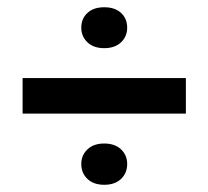

<svg xmlns="http://www.w3.org/2000/svg" viewBox="-20 -619 572 527"><path d="M203.1 -168.9Q203.1 -192.9 220 -209Q236.8 -225.1 266.1 -225.1Q295.4 -225.1 312.3 -209Q329.1 -192.9 329.1 -168.9Q329.1 -144 312.3 -127.9Q295.4 -111.8 266.1 -111.8Q236.8 -111.8 220 -127.9Q203.1 -144 203.1 -168.9ZM490.2 -307.1H42V-404.8H490.2ZM203.1 -543Q203.1 -567.9 220 -583.5Q236.8 -599.1 266.1 -599.1Q295.4 -599.1 312.3 -583.5Q329.1 -567.9 329.1 -543Q329.1 -519 312.3 -502.9Q295.4 -486.8 266.1 -486.8Q236.8 -486.8 220 -502.9Q203.1 -519 203.1 -543Z"/></svg>

Font: Creato Display
Style: Bold
Weight: 700
Version: Version 1.000